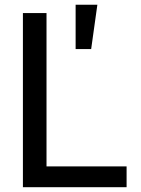

<svg xmlns="http://www.w3.org/2000/svg" viewBox="-20 -782 587 802"><path d="M75.7 0V-727.5H174.3V-86.9H508.8V0ZM295.9 -577.1V-762.2H386.7L360.8 -577.1Z"/></svg>

Font: Inter Cardless Tabular
Style: Regular
Weight: 400
Designer: Rasmus Andersson
Foundry: rsms
Version: Version 4.000;git-4fc901f